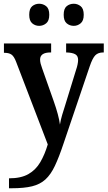

<svg xmlns="http://www.w3.org/2000/svg" viewBox="-20 -768 574 1025"><path d="M28 184Q92 184 131.5 161.5Q171 139 195 98Q219 57 235 3L66 -438Q55 -467 41.5 -476.5Q28 -486 5 -486H1V-536H253V-488H250Q194 -488 194 -450Q194 -440 197 -428Q200 -416 205 -403L266 -230Q294 -151 300 -103Q304 -128 312 -155Q320 -182 327 -203L387 -398Q391 -409 394 -423.5Q397 -438 397 -448Q397 -470 381.5 -478.5Q366 -487 336 -488H333V-536H534V-488H531Q504 -488 489 -473Q474 -458 459 -414L319 -1Q295 71 273 117.5Q251 164 222.5 190Q194 216 151.5 226.5Q109 237 42 237H28ZM374 -630Q352 -630 336 -643.5Q320 -657 320 -689Q320 -722 336 -735Q352 -748 374 -748Q394 -748 410.5 -735Q427 -722 427 -689Q427 -657 410.5 -643.5Q394 -630 374 -630ZM189 -630Q168 -630 152 -643.5Q136 -657 136 -689Q136 -722 152 -735Q168 -748 189 -748Q210 -748 226.5 -735Q243 -722 243 -689Q243 -657 226.5 -643.5Q210 -630 189 -630Z"/></svg>

Font: Noto Serif Bengali SemiCondensed SemiBold
Style: Regular
Weight: 600
Width: 4
Designer: Juan Bruce, Universal Thirst, Indian Type Foundry and the Monotype Design Team.
Foundry: Monotype Imaging Inc.
Version: Version 2.003; ttfautohint (v1.8.4.7-5d5b)